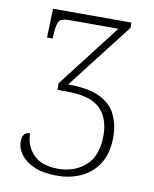

<svg xmlns="http://www.w3.org/2000/svg" viewBox="-82 -777 682 849"><g transform="rotate(10 259.0 -352.0)"><path d="M233 10Q169 10 128.5 -8Q88 -26 68 -54Q48 -82 48 -111Q48 -154 83 -154Q83 -98 120 -59.5Q157 -21 232 -21Q305 -21 354.5 -65Q404 -109 404 -201Q404 -278 360.5 -321Q317 -364 212 -364H169L168 -393L387 -677H169Q134 -677 123.5 -665Q113 -653 110 -615L108 -584H83L87 -714H439V-690L211 -396Q300 -396 351.5 -372Q403 -348 425.5 -303.5Q448 -259 448 -200Q448 -131 420 -84.5Q392 -38 343 -14Q294 10 233 10Z"/></g></svg>

Font: Noto Serif SemiCondensed ExtraLight
Style: Regular
Weight: 200
Width: 4
Designer: Monotype Design Team
Foundry: Monotype Imaging Inc.
Version: Version 2.014